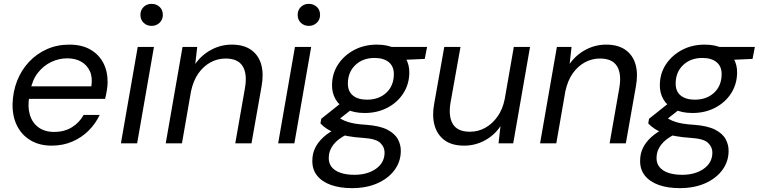

<svg xmlns="http://www.w3.org/2000/svg" viewBox="-20 -742 3928 994"><path d="M247 12Q185 12 139 -15Q93 -42 68.5 -90.5Q44 -139 45 -204Q47 -269 69 -324.5Q91 -380 130.5 -422Q170 -464 223 -487.5Q276 -511 339 -511Q405 -511 449.5 -484.5Q494 -458 516 -414Q538 -370 537 -316Q537 -297 533 -273Q529 -249 524 -230H111L122 -295H453Q460 -342 445 -374Q430 -406 400 -423Q370 -440 328 -440Q285 -440 245 -421Q205 -402 176 -365Q147 -328 137 -272L132 -244Q122 -190 134.5 -148Q147 -106 179.5 -82.5Q212 -59 260 -59Q313 -59 352 -83Q391 -107 413 -147H496Q475 -102 439 -66Q403 -30 354.5 -9Q306 12 247 12Z M606 0 693 -499H777L690 0ZM765 -608Q740 -608 723.5 -624Q707 -640 707 -665Q707 -690 723.5 -706Q740 -722 765 -722Q789 -722 806 -706.5Q823 -691 823 -665Q823 -640 806 -624Q789 -608 765 -608Z M838 0 925 -499H1001L991 -411Q1023 -457 1073 -484Q1123 -511 1180 -511Q1242 -511 1280.5 -483.5Q1319 -456 1332.5 -407.5Q1346 -359 1334 -294L1282 0H1198L1248 -285Q1261 -359 1236.5 -399Q1212 -439 1148 -439Q1106 -439 1069.5 -419Q1033 -399 1007 -362Q981 -325 969 -270L922 0Z M1420 0 1507 -499H1591L1504 0ZM1579 -608Q1554 -608 1537.5 -624Q1521 -640 1521 -665Q1521 -690 1537.5 -706Q1554 -722 1579 -722Q1603 -722 1620 -706.5Q1637 -691 1637 -665Q1637 -640 1620 -624Q1603 -608 1579 -608Z M1802 232Q1740 232 1693.5 215.5Q1647 199 1621.5 167Q1596 135 1597 89Q1597 54 1611.5 24Q1626 -6 1654.5 -32Q1683 -58 1726 -79L1776 -46Q1730 -24 1706 7Q1682 38 1682 74Q1681 102 1696.5 122Q1712 142 1742.5 152.5Q1773 163 1814 163Q1882 163 1926 132Q1970 101 1971 50Q1972 21 1949.5 -1.5Q1927 -24 1861 -28Q1815 -31 1779.5 -37.5Q1744 -44 1717.5 -53.5Q1691 -63 1672 -75.5Q1653 -88 1639 -103L1643 -127L1751 -213L1815 -187L1704 -100L1722 -142Q1735 -132 1748.5 -124.5Q1762 -117 1778.5 -111.5Q1795 -106 1818 -102Q1841 -98 1875 -96Q1945 -91 1984.5 -71Q2024 -51 2040 -21Q2056 9 2055 42Q2054 96 2022 139Q1990 182 1933.5 207Q1877 232 1802 232ZM1868 -157Q1813 -157 1774.5 -176Q1736 -195 1717 -228.5Q1698 -262 1699 -304Q1700 -363 1731 -409.5Q1762 -456 1814 -483.5Q1866 -511 1931 -511Q1987 -511 2024.5 -491.5Q2062 -472 2081 -439Q2100 -406 2099 -364Q2098 -305 2067.5 -258Q2037 -211 1985 -184Q1933 -157 1868 -157ZM1880 -226Q1941 -226 1979.5 -261.5Q2018 -297 2019 -356Q2020 -397 1993.5 -419.5Q1967 -442 1919 -442Q1859 -442 1820.5 -406Q1782 -370 1781 -312Q1780 -270 1806.5 -248Q1833 -226 1880 -226ZM1998 -429 1985 -499H2191L2179 -437Z M2383 12Q2319 12 2281 -16.5Q2243 -45 2229.5 -94Q2216 -143 2228 -206L2280 -499H2364L2313 -214Q2300 -141 2324 -100.5Q2348 -60 2413 -60Q2455 -60 2491.5 -80Q2528 -100 2555 -137.5Q2582 -175 2593 -229L2640 -499H2724L2637 0H2561L2571 -89Q2540 -42 2490 -15Q2440 12 2383 12Z M2776 0 2863 -499H2939L2929 -411Q2961 -457 3011 -484Q3061 -511 3118 -511Q3180 -511 3218.5 -483.5Q3257 -456 3270.5 -407.5Q3284 -359 3272 -294L3220 0H3136L3186 -285Q3199 -359 3174.5 -399Q3150 -439 3086 -439Q3044 -439 3007.5 -419Q2971 -399 2945 -362Q2919 -325 2907 -270L2860 0Z M3499 232Q3437 232 3390.5 215.5Q3344 199 3318.5 167Q3293 135 3294 89Q3294 54 3308.5 24Q3323 -6 3351.5 -32Q3380 -58 3423 -79L3473 -46Q3427 -24 3403 7Q3379 38 3379 74Q3378 102 3393.5 122Q3409 142 3439.5 152.5Q3470 163 3511 163Q3579 163 3623 132Q3667 101 3668 50Q3669 21 3646.5 -1.5Q3624 -24 3558 -28Q3512 -31 3476.5 -37.5Q3441 -44 3414.5 -53.5Q3388 -63 3369 -75.5Q3350 -88 3336 -103L3340 -127L3448 -213L3512 -187L3401 -100L3419 -142Q3432 -132 3445.5 -124.5Q3459 -117 3475.5 -111.5Q3492 -106 3515 -102Q3538 -98 3572 -96Q3642 -91 3681.5 -71Q3721 -51 3737 -21Q3753 9 3752 42Q3751 96 3719 139Q3687 182 3630.5 207Q3574 232 3499 232ZM3565 -157Q3510 -157 3471.5 -176Q3433 -195 3414 -228.5Q3395 -262 3396 -304Q3397 -363 3428 -409.5Q3459 -456 3511 -483.5Q3563 -511 3628 -511Q3684 -511 3721.5 -491.5Q3759 -472 3778 -439Q3797 -406 3796 -364Q3795 -305 3764.5 -258Q3734 -211 3682 -184Q3630 -157 3565 -157ZM3577 -226Q3638 -226 3676.5 -261.5Q3715 -297 3716 -356Q3717 -397 3690.5 -419.5Q3664 -442 3616 -442Q3556 -442 3517.5 -406Q3479 -370 3478 -312Q3477 -270 3503.5 -248Q3530 -226 3577 -226ZM3695 -429 3682 -499H3888L3876 -437Z"/></svg>

Font: DM Sans 20pt
Style: Italic
Weight: 400
Italic angle: -10°
Version: Version 4.004;gftools[0.9.30]